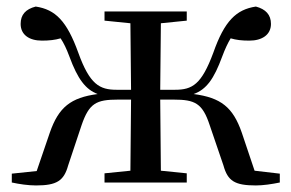

<svg xmlns="http://www.w3.org/2000/svg" viewBox="-20 -557 889 586"><path d="M299 -494 378 -486 380 -283H336C284 -283 254 -299 219 -396C184 -493 149 -528 89 -537C58 -529 43 -512 43 -484C43 -451 69 -433 108 -433C130 -433 148 -435 165 -440C175 -425 183 -408 192 -384C217 -316 241 -284 278 -270C196 -259 159 -230 132 -152L92 -35L16 -27V0C39 5 66 9 90 9C153 9 175 -5 188 -52L229 -175C252 -242 274 -253 340 -253H380L378 -36L299 -28V0H550V-28L471 -36L469 -253H510C575 -253 598 -242 620 -175L662 -52C675 -5 696 9 761 9C783 9 810 5 834 0V-27L757 -36L718 -152C691 -230 654 -259 571 -270C610 -284 633 -316 658 -384C667 -408 675 -425 684 -440C701 -435 718 -433 741 -433C780 -433 807 -451 807 -484C807 -512 791 -529 761 -537C701 -528 665 -493 631 -396C595 -299 567 -283 514 -283H469L471 -486L550 -494V-522H299Z"/></svg>

Font: Noto Serif HK Medium
Style: Regular
Weight: 500
Designer: Ryoko NISHIZUKA 西塚涼子 (kana & ideographs); Frank Grießhammer (Latin, Greek & Cyrillic); Wenlong ZHANG 张文龙 (bopomofo); San
Foundry: Adobe
Version: Version 2.001;hotconv 1.1.0;makeotfexe 2.6.0